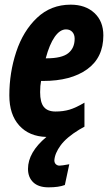

<svg xmlns="http://www.w3.org/2000/svg" viewBox="-20 -577 470 823"><path d="M156 -230Q152 -210 152 -182Q152 -138 168 -118.5Q184 -99 218 -99Q251 -99 278 -107Q305 -115 342 -137V-34L319 -21Q265 12 240 46Q215 80 213 110Q213 121 219.5 127Q226 133 235 133Q245 133 277 127L258 216Q232 226 188 226Q145 226 122.5 204.5Q100 183 100 147Q100 76 179 10Q105 8 62.5 -39Q20 -86 20 -168Q20 -265 49.5 -354.5Q79 -444 138.5 -500.5Q198 -557 283 -557Q346 -557 384.5 -521.5Q423 -486 423 -425Q423 -330 353.5 -280Q284 -230 165 -230ZM176 -327H179Q245 -327 272.5 -349Q300 -371 300 -411Q300 -429 290 -440Q280 -451 263 -451Q237 -451 214.5 -419Q192 -387 176 -327Z"/></svg>

Font: Noto Sans Display Ex Bold Cond
Style: Italic
Weight: 800
Width: 3
Italic angle: -12°
Designer: Monotype Design team
Foundry: Monotype Imaging Inc.
Version: Version 1.000